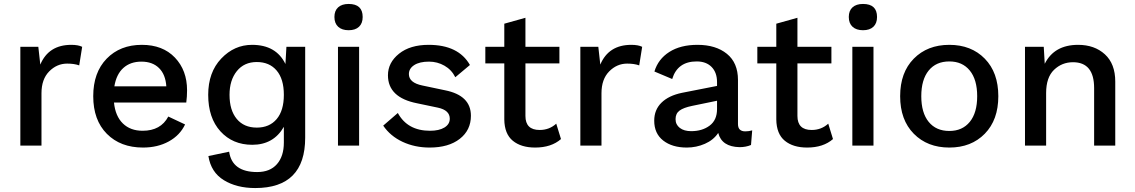

<svg xmlns="http://www.w3.org/2000/svg" viewBox="-20 -737 5745 972"><path d="M83 0V-500H174L184 -410Q226 -510 341 -510Q376 -510 396 -500L381 -406Q356 -415 320 -415Q268 -415 229 -375.5Q190 -336 190 -265V0Z M927 -280Q927 -248 923 -218H557Q564 -149 602 -112Q640 -75 702 -75Q794 -75 832 -147L917 -107Q891 -52 834.5 -21Q778 10 704 10Q590 10 521 -59.5Q452 -129 452 -250Q452 -370 520 -440Q588 -510 698 -510Q804 -510 865.5 -445.5Q927 -381 927 -280ZM559 -300H822Q818 -360 785 -392.5Q752 -425 696 -425Q640 -425 604.5 -393Q569 -361 559 -300Z M1272 215Q1178 215 1113 175Q1048 135 1035 53L1140 31Q1155 134 1282 134Q1347 134 1382 94Q1417 54 1417 -15V-95Q1365 -4 1257 -4Q1158 -4 1096 -72Q1034 -140 1034 -257Q1034 -371 1100 -440.5Q1166 -510 1256 -510Q1378 -510 1425 -413L1430 -500H1525V-40Q1525 215 1272 215ZM1280 -91Q1344 -91 1380.5 -134Q1417 -177 1417 -257Q1417 -337 1380.5 -380Q1344 -423 1280 -423Q1216 -423 1179 -377Q1142 -331 1142 -257Q1142 -179 1178.5 -135Q1215 -91 1280 -91Z M1745 -717Q1816 -717 1816 -651Q1816 -619 1797.5 -601.5Q1779 -584 1745 -584Q1711 -584 1692 -601.5Q1673 -619 1673 -651Q1673 -683 1692 -700Q1711 -717 1745 -717ZM1798 -500V0H1691V-500Z M2155 10Q2080 10 2018 -19Q1956 -48 1920 -101L1994 -165Q2043 -75 2157 -75Q2203 -75 2230 -91.5Q2257 -108 2257 -136Q2257 -179 2197 -192L2092 -214Q1944 -243 1944 -356Q1944 -420 2000 -465Q2056 -510 2150 -510Q2301 -510 2359 -408L2285 -346Q2266 -384 2230 -404.5Q2194 -425 2152 -425Q2104 -425 2077 -407.5Q2050 -390 2050 -362Q2050 -318 2119 -304L2233 -280Q2364 -254 2364 -151Q2364 -78 2307.5 -34Q2251 10 2155 10Z M2796 -111 2820 -33Q2771 10 2689 10Q2618 10 2576 -24.5Q2534 -59 2533 -132V-416H2437V-500H2533V-617L2640 -647V-500H2812V-416H2640V-150Q2640 -79 2712 -79Q2761 -79 2796 -111Z M2918 0V-500H3009L3019 -410Q3061 -510 3176 -510Q3211 -510 3231 -500L3216 -406Q3191 -415 3155 -415Q3103 -415 3064 -375.5Q3025 -336 3025 -265V0Z M3753 -72Q3771 -72 3788 -77L3782 -3Q3756 8 3724 8Q3634 6 3616 -64Q3592 -28 3548.5 -9Q3505 10 3457 10Q3383 10 3337.5 -25.5Q3292 -61 3292 -126Q3292 -181 3328.5 -217Q3365 -253 3432 -267L3610 -302V-321Q3610 -370 3582.5 -398Q3555 -426 3507 -426Q3410 -426 3383 -337L3293 -375Q3312 -438 3368.5 -474Q3425 -510 3511 -510Q3604 -510 3660 -464.5Q3716 -419 3716 -332V-109Q3716 -72 3753 -72ZM3479 -73Q3535 -73 3572.5 -101Q3610 -129 3610 -185V-227L3484 -201Q3440 -192 3420 -177Q3400 -162 3400 -134Q3400 -106 3421.5 -89.5Q3443 -73 3479 -73Z M4173 -111 4197 -33Q4148 10 4066 10Q3995 10 3953 -24.5Q3911 -59 3910 -132V-416H3814V-500H3910V-617L4017 -647V-500H4189V-416H4017V-150Q4017 -79 4089 -79Q4138 -79 4173 -111Z M4349 -717Q4420 -717 4420 -651Q4420 -619 4401.5 -601.5Q4383 -584 4349 -584Q4315 -584 4296 -601.5Q4277 -619 4277 -651Q4277 -683 4296 -700Q4315 -717 4349 -717ZM4402 -500V0H4295V-500Z M4606 -440Q4675 -510 4786 -510Q4897 -510 4965.5 -440Q5034 -370 5034 -250Q5034 -130 4965.5 -60Q4897 10 4786 10Q4675 10 4606 -60Q4537 -130 4537 -250Q4537 -370 4606 -440ZM4786 -426Q4719 -426 4681.5 -380Q4644 -334 4644 -250Q4644 -166 4681.5 -120Q4719 -74 4786 -74Q4852 -74 4889.5 -120Q4927 -166 4927 -250Q4927 -334 4889.5 -380Q4852 -426 4786 -426Z M5438 -510Q5521 -510 5573.5 -462Q5626 -414 5626 -324V0H5519V-291Q5519 -422 5412 -422Q5356 -422 5316 -383.5Q5276 -345 5276 -266V0H5169V-500H5264L5269 -414Q5317 -510 5438 -510Z"/></svg>

Font: Elaine Sans Medium
Style: Regular
Weight: 500
Designer: Wei Huang
Foundry: Wei Huang
Version: Version 2.001;PS 002.001;hotconv 1.0.88;makeotf.lib2.5.64775